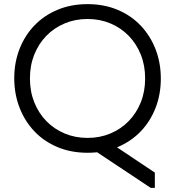

<svg xmlns="http://www.w3.org/2000/svg" viewBox="-20 -730 848 930"><path d="M710 180H730V106L492 -53L415 -16ZM404 -62Q344 -62 293 -83.5Q242 -105 204.5 -143.5Q167 -182 146 -234.5Q125 -287 125 -350Q125 -413 146 -465.5Q167 -518 204.5 -556.5Q242 -595 293 -616.5Q344 -638 404 -638Q464 -638 515 -616.5Q566 -595 603.5 -556.5Q641 -518 662 -465.5Q683 -413 683 -350Q683 -287 662 -234.5Q641 -182 603.5 -143.5Q566 -105 515 -83.5Q464 -62 404 -62ZM404 10Q484 10 549.5 -17.5Q615 -45 661.5 -93.5Q708 -142 733.5 -207.5Q759 -273 759 -349Q759 -426 733.5 -491.5Q708 -557 661.5 -606Q615 -655 549.5 -682.5Q484 -710 404 -710Q324 -710 258.5 -682.5Q193 -655 146.5 -606.5Q100 -558 74.5 -492.5Q49 -427 49 -351Q49 -275 74.5 -209Q100 -143 146.5 -94Q193 -45 258.5 -17.5Q324 10 404 10Z"/></svg>

Font: Tilda Sans VF
Style: Regular
Weight: 400
Designer: ParaType Ltd
Foundry: ParaType Ltd
Version: Version 1.010